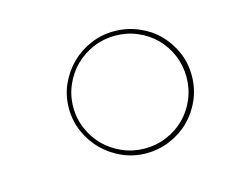

<svg xmlns="http://www.w3.org/2000/svg" viewBox="-53 -780 511 421"><g transform="rotate(-15 202.0 -569.5)"><path d="M94.5 -570Q94.5 -599 105.8 -624Q117 -649 136 -667.8Q155 -686.5 180.2 -697.2Q205.5 -708 233.5 -708Q262.5 -708 288.2 -697.2Q314 -686.5 332.8 -667.8Q351.5 -649 362.5 -624Q373.5 -599 373.5 -570Q373.5 -541 362.5 -515.8Q351.5 -490.5 332.8 -471.8Q314 -453 288.2 -442Q262.5 -431 233.5 -431Q205.5 -431 180.2 -442Q155 -453 136 -471.8Q117 -490.5 105.8 -515.8Q94.5 -541 94.5 -570ZM104.5 -570Q104.5 -543.5 114.8 -520Q125 -496.5 142.5 -479.2Q160 -462 183.5 -452Q207 -442 233.5 -442Q260 -442 283.5 -452Q307 -462 324.2 -479.2Q341.5 -496.5 351.5 -520Q361.5 -543.5 361.5 -570Q361.5 -596.5 351.5 -620Q341.5 -643.5 324.2 -660.8Q307 -678 283.5 -688Q260 -698 233.5 -698Q207 -698 183.5 -688Q160 -678 142.5 -660.8Q125 -643.5 114.8 -620Q104.5 -596.5 104.5 -570Z"/></g></svg>

Font: Lato Hairline
Style: Italic
Weight: 100
Italic angle: -7°
Designer: Lukasz Dziedzic
Foundry: tyPoland Lukasz Dziedzic
Version: Version 2.007; 2014-02-27